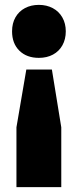

<svg xmlns="http://www.w3.org/2000/svg" viewBox="-20 -578 320 788"><path d="M250 -449.5Q250 -417 236.2 -392.2Q222.5 -367.5 197.5 -354Q172.5 -340.5 139.5 -340.5Q89.5 -340.5 59.5 -370Q29.5 -399.5 29.5 -449.5Q29.5 -482.5 43.5 -507Q57.5 -531.5 82.5 -544.8Q107.5 -558 139.5 -558Q171.5 -558 196.8 -544.5Q222 -531 236 -506.2Q250 -481.5 250 -449.5ZM88 -292.5H193L231.5 -55.5V190H47.5V-55.5Z"/></svg>

Font: Encode Sans Condensed ExtraBold
Style: Regular
Weight: 800
Width: 3
Designer: Multiple Designers
Foundry: Impallari Type
Version: Version 2.000